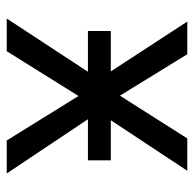

<svg xmlns="http://www.w3.org/2000/svg" viewBox="-23 -553 576 570"><g transform="rotate(90 265.0 -268.0)"><path d="M35 0H132L265 -213L397 0H495L334 -241H456V-309H337L487 -536H391L264 -336L141 -536H44L192 -309H72V-241H193Z"/></g></svg>

Font: Noto Sans Mono Condensed
Style: Regular
Weight: 400
Width: 3
Designer: Monotype Design Team
Foundry: Monotype Imaging Inc.
Version: Version 2.014